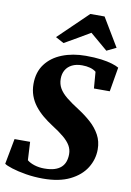

<svg xmlns="http://www.w3.org/2000/svg" viewBox="-107 -1066 776 1141"><g transform="rotate(10 281.0 -496.0)"><path d="M235 11Q181.5 11 131.8 2.8Q82 -5.5 46.5 -16.8Q11 -28 -0.5 -37L28.5 -191H122.5L128.5 -81Q145 -67 172.8 -58.2Q200.5 -49.5 232.5 -49.5Q268.5 -49.5 293.5 -57.2Q318.5 -65 334 -79.5Q349.5 -94 356.5 -114.2Q363.5 -134.5 363.5 -159Q363.5 -186.5 350 -210Q336.5 -233.5 308.2 -257.2Q280 -281 235 -309.5Q203 -330 175.2 -353.5Q147.5 -377 126.5 -404.2Q105.5 -431.5 94 -463.8Q82.5 -496 82.5 -534Q82.5 -605 118.8 -653.5Q155 -702 218.2 -727Q281.5 -752 360.5 -752Q413.5 -752 453 -746.8Q492.5 -741.5 519.5 -733.2Q546.5 -725 561.5 -716L536.5 -569H441L433 -668.5Q418.5 -680.5 396.8 -686.5Q375 -692.5 348.5 -692.5Q313 -692.5 288 -680Q263 -667.5 249.8 -645Q236.5 -622.5 236.5 -592Q236.5 -560.5 251 -535Q265.5 -509.5 296.2 -484.5Q327 -459.5 374.5 -429.5Q415 -403.5 449.5 -372.5Q484 -341.5 505 -303Q526 -264.5 526 -216Q526 -156 493.8 -104.2Q461.5 -52.5 397 -20.8Q332.5 11 235 11ZM166 -830.5 343 -1001.5H429L531.5 -830.5L474.5 -803Q448 -825 421.8 -847.8Q395.5 -870.5 369 -892.5Q331 -870 292.5 -847.5Q254 -825 216 -803.5Z"/></g></svg>

Font: Merriweather 24pt Black
Style: Italic
Weight: 900
Italic angle: -7.8°
Designer: Eben Sorkin
Foundry: Eben Sorkin
Version: Version 2.101